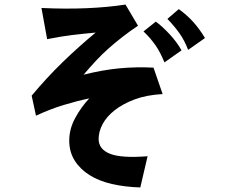

<svg xmlns="http://www.w3.org/2000/svg" viewBox="-20 -712 1040 843"><path d="M694 -299Q623 -295 571 -275.5Q519 -256 483.5 -228Q448 -200 430.5 -167Q413 -134 413 -102Q413 -57 462.5 -37Q512 -17 628 -26L596 111Q529 109 472 96Q415 83 373.5 57Q332 31 308 -7Q284 -45 284 -95Q284 -146 310.5 -194.5Q337 -243 372 -280Q319 -269 259.5 -251Q200 -233 138 -204L119 -292Q185 -371 255 -439Q325 -507 400 -569Q345 -564 295.5 -558Q246 -552 187 -540L162 -677Q267 -672 360.5 -676Q454 -680 531 -692L586 -599Q550 -575 518.5 -550.5Q487 -526 458 -500.5Q429 -475 402 -446Q375 -417 347 -384Q430 -405 504 -412Q578 -419 654 -415ZM702 -438Q693 -460 683.5 -478.5Q674 -497 663.5 -512Q653 -527 640.5 -542Q628 -557 610 -574L664 -617Q691 -598 724 -562.5Q757 -527 777 -491ZM806 -493Q790 -535 767.5 -566.5Q745 -598 715 -629L765 -672Q801 -646 828.5 -615.5Q856 -585 880 -545Z"/></svg>

Font: NanumGothicCoding
Style: Bold
Weight: 700
Monospace: yes
Designer: Kwon Bruce; Nicolas Noh; Sung-woo Choi; Go-un Cha; Soo-hyun Park;
Foundry: NHN Corporation
Version: Version 2.000;PS 1;hotconv 1.0.49;makeotf.lib2.0.14853